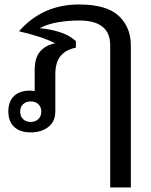

<svg xmlns="http://www.w3.org/2000/svg" viewBox="-20 -580 672 854"><path d="M69.8 -84Q69.8 -62.5 82.8 -50Q95.7 -37.6 117.2 -37.6Q137.2 -37.6 150.4 -50Q163.6 -62.5 163.6 -84Q163.6 -104.5 150.4 -116.7Q137.2 -128.9 117.2 -128.9Q95.7 -128.9 82.8 -116.7Q69.8 -104.5 69.8 -84ZM134.3 -269Q134.3 -323.2 158.7 -351.3Q183.1 -379.4 225.6 -387.2Q192.4 -404.3 148.9 -418Q105.5 -431.6 64.5 -440.9Q117.2 -501 184.6 -530.8Q252 -560.5 333.5 -560.1Q454.6 -559.6 508.3 -509.3Q562 -459 562 -377.9V253.9H470.2V-377.9Q470.2 -434.1 435.5 -461.4Q400.9 -488.8 333.5 -488.8Q284.7 -488.8 238.8 -481.2Q192.9 -473.6 156.2 -454.6Q200.2 -451.2 244.1 -437.7Q288.1 -424.3 317.4 -397V-367.7Q273.9 -359.9 250 -331.5Q226.1 -303.2 226.1 -249.5V-84Q226.1 -40 195.3 -15.6Q164.6 8.8 116.2 8.8Q68.8 8.8 43 -15.6Q17.1 -40 17.1 -84Q17.1 -128.4 42 -152.6Q66.9 -176.8 112.3 -176.8Q118.2 -176.8 125 -176.3Q131.8 -175.8 134.3 -174.8Z"/></svg>

Font: Roboto Web
Style: Regular
Weight: 400
Designer: Google
Version: Version 1.200310; 2013